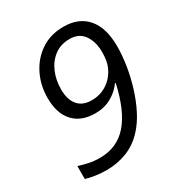

<svg xmlns="http://www.w3.org/2000/svg" viewBox="-174 -840 899 966"><g transform="rotate(-30 275.5 -357.0)"><path d="M165 9.8Q134.8 9.8 103.5 5.4Q72.3 1 46.9 -6.8V-82Q73.2 -73.2 103 -66.9Q132.8 -60.5 167 -60.5Q266.1 -60.5 328.6 -131.1Q391.1 -201.7 423.3 -347.7H418.9Q393.6 -312 352.8 -289.1Q312 -266.1 259.8 -266.1Q177.7 -266.1 133.1 -314.7Q88.4 -363.3 88.4 -452.6Q88.4 -525.9 118.9 -587.6Q149.4 -649.4 205.1 -686.8Q260.7 -724.1 336.4 -724.1Q425.3 -724.1 473.6 -667.7Q522 -611.3 522 -504.4Q522 -451.7 512.7 -392.8Q503.4 -334 485.6 -276.1Q467.8 -218.3 442.4 -168.2Q417 -118.2 384.8 -83Q339.4 -33.2 283.4 -11.7Q227.5 9.8 165 9.8ZM275.9 -332Q328.1 -332 368.4 -359.9Q408.7 -387.7 428.7 -435.1Q441.9 -467.3 441.9 -515.6Q441.9 -576.7 414.3 -616Q386.7 -655.3 332 -655.3Q280.3 -655.3 243.9 -627.9Q207.5 -600.6 188.2 -555.4Q168.9 -510.3 168.9 -456.5Q168.9 -397 196.3 -364.5Q223.6 -332 275.9 -332Z"/></g></svg>

Font: Open Sans
Style: Italic
Weight: 400
Italic angle: -12°
Designer: Monotype Design Team
Foundry: Monotype Imaging Inc.
Version: Version 3.000; ttfautohint (v1.8.4)